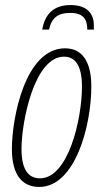

<svg xmlns="http://www.w3.org/2000/svg" viewBox="-20 -729 409 759"><path d="M147 -612H174C183 -657 208 -678 258 -678C311 -678 325 -651 325 -612H351C351 -616 351 -622 351 -630C351 -670 329 -709 259 -709C190 -709 157 -671 147 -612ZM135 10C277 10 341 -231 341 -387C341 -490 302 -538 237 -538C80 -538 27 -264 27 -140C27 -36 69 10 135 10ZM138 -24C90 -24 65 -62 65 -140C65 -249 116 -505 233 -505C280 -505 304 -465 304 -387C304 -258 250 -24 138 -24Z"/></svg>

Font: Noto Sans ExtraCondensed ExtraLight
Style: Italic
Weight: 200
Width: 2
Italic angle: -12°
Designer: Monotype Design Team
Foundry: Monotype Imaging Inc.
Version: Version 2.013